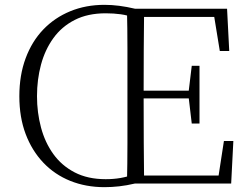

<svg xmlns="http://www.w3.org/2000/svg" viewBox="-20 -759 1029 794"><path d="M133 -361Q133 -294 149.5 -232Q166 -170 200.5 -122Q235 -74 289 -46Q343 -18 417 -18Q450 -18 478.5 -23Q507 -28 538 -39V0Q504 8 473 11.5Q442 15 412 15Q335 15 270.5 -11Q206 -37 159 -86.5Q112 -136 86 -205Q60 -274 60 -361Q60 -448 86 -518Q112 -588 159 -637Q206 -686 270.5 -712.5Q335 -739 412 -739Q442 -739 473 -735Q504 -731 538 -723V-685Q508 -696 479 -700Q450 -704 417 -704Q343 -704 289 -676.5Q235 -649 200.5 -601Q166 -553 149.5 -491.5Q133 -430 133 -361ZM505 0Q507 -83 507 -166Q507 -249 507 -333V-390Q507 -474 507 -557.5Q507 -641 505 -723H576Q575 -641 574.5 -556Q574 -471 574 -377V-357Q574 -255 574.5 -169Q575 -83 576 0ZM773 -248 760 -358V-379L773 -487H805V-248ZM541 -352V-384H779V-352ZM889 -548 866 -689H541V-723H919L928 -548ZM906 -176H945L936 0H541V-33H884Z"/></svg>

Font: Noto Serif SC ExtraLight
Style: Regular
Weight: 200
Designer: Ryoko NISHIZUKA 西塚涼子 (kana & ideographs); Frank Grießhammer (Latin, Greek & Cyrillic); Wenlong ZHANG 张文龙 (bopomofo); San
Foundry: Adobe
Version: Version 2.002-H1;hotconv 1.1.0;makeotfexe 2.6.0